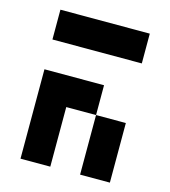

<svg xmlns="http://www.w3.org/2000/svg" viewBox="-104 -768 754 851"><g transform="rotate(15 273.5 -342.0)"><path d="M68.4 -546.9V-683.6H478.5V-546.9ZM341.8 -273.4H478.5V0H341.8ZM341.8 -410.2V-273.4H205.1V0H68.4V-410.2Z"/></g></svg>

Font: DatCub
Style: Bold
Weight: 700
Designer: GGBot
Version: 1.00